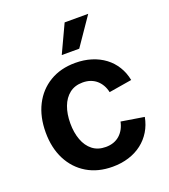

<svg xmlns="http://www.w3.org/2000/svg" viewBox="-140 -860 857 972"><g transform="rotate(-20 288.5 -374.0)"><path d="M300.3 11.2Q221.2 11.2 162.6 -23.9Q104 -59.1 72 -121.8Q40 -184.6 40 -267.6Q40 -351.6 72 -414.6Q104 -477.5 162.6 -512.7Q221.2 -547.9 300.3 -547.9Q347.2 -547.9 387.2 -535.4Q427.2 -522.9 458.3 -499.5Q489.3 -476.1 509.5 -443.1Q529.8 -410.2 537.6 -369.6L414.1 -349.1Q409.7 -370.1 399.9 -387.2Q390.1 -404.3 376 -416.5Q361.8 -428.7 343.3 -435.3Q324.7 -441.9 301.8 -441.9Q259.3 -441.9 230.7 -419.4Q202.1 -397 187.5 -357.9Q172.9 -318.8 172.9 -268.1Q172.9 -218.3 187.5 -179Q202.1 -139.6 230.7 -117.2Q259.3 -94.7 301.8 -94.7Q324.7 -94.7 343.5 -101.3Q362.3 -107.9 376.7 -120.6Q391.1 -133.3 400.9 -151.1Q410.6 -168.9 415 -190.4L538.6 -170.4Q530.8 -128.9 510.5 -95.5Q490.2 -62 459.2 -38.1Q428.2 -14.2 387.9 -1.5Q347.7 11.2 300.3 11.2ZM250.5 -608.4 320.8 -758.8H447.8L344.7 -608.4Z"/></g></svg>

Font: V-Inter
Style: SemiBold-600
Weight: 600
Designer: Rasmus Andersson
Foundry: rsms
Version: Version 4.000;git-4146feb